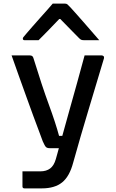

<svg xmlns="http://www.w3.org/2000/svg" viewBox="-20 -840 640 1060"><path d="M145 -534Q160 -534 164 -521Q212 -365 249.5 -263Q287 -161 306 -90H324Q341 -152 362.5 -228.5Q384 -305 406 -384Q428 -463 447 -534H542Q547 -534 551.5 -530Q556 -526 554 -518Q509 -367 467 -228Q425 -89 384 58Q364 134 323 167Q282 200 211 200H115Q104 200 104 189V106H202Q236 106 257 90Q278 74 288 39Q291 28 295.5 12.5Q300 -3 305 -22H254Q240 -22 233.5 -28.5Q227 -35 216 -60Q210 -77 196 -114Q182 -151 163.5 -201Q145 -251 124.5 -308.5Q104 -366 83 -424Q62 -482 44 -534ZM271 -820H339Q347 -820 352 -816Q357 -812 370 -798Q378 -789 396.5 -768.5Q415 -748 438.5 -721Q462 -694 485.5 -667Q509 -640 528 -618H446Q435 -618 429.5 -620Q424 -622 417 -629Q406 -640 379.5 -667Q353 -694 313 -735H307Q269 -695 242 -667.5Q215 -640 193 -618H116Q106 -618 106 -627Q106 -631 109.5 -635.5Q113 -640 126 -655Q138 -669 157.5 -691.5Q177 -714 199.5 -739Q222 -764 241.5 -786Q261 -808 271 -820Z"/></svg>

Font: Recursive Mn Lnr St Med
Style: Regular
Weight: 500
Monospace: yes
Version: Version 1.079;hotconv 1.0.112;makeotfexe 2.5.65598; ttfautoh